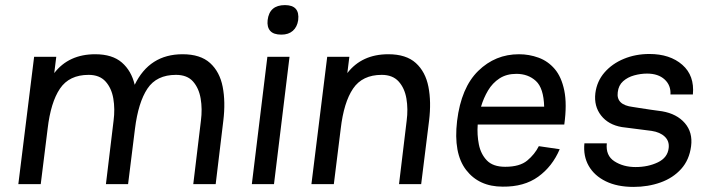

<svg xmlns="http://www.w3.org/2000/svg" viewBox="-20 -723 2776 754"><path d="M52 0 114 -500H201L193 -436Q250 -510 354 -510Q421 -510 458.5 -477.5Q496 -445 509 -390Q567 -510 697 -510Q767 -510 805 -475.5Q843 -441 854.5 -382Q866 -323 857 -249L827 0H739L769 -249Q775 -295 768 -336Q761 -377 738 -403Q715 -429 671 -429Q595 -429 559 -375Q523 -321 510 -217L483 0H396L426 -249Q432 -295 425 -336Q418 -377 394.5 -403Q371 -429 328 -429Q252 -429 215.5 -375Q179 -321 167 -217L140 0Z M1031 -644Q1038 -703 1099 -703Q1158 -703 1151 -644Q1147 -617 1130 -602Q1113 -587 1085 -587Q1054 -587 1041 -602Q1028 -617 1031 -644ZM1030 -500H1117L1056 0H969Z M1203 0 1265 -500H1352L1344 -436Q1401 -510 1505 -510Q1575 -510 1613 -475.5Q1651 -441 1662.5 -382Q1674 -323 1665 -249L1634 0H1547L1577 -249Q1583 -295 1576 -336Q1569 -377 1545.5 -403Q1522 -429 1479 -429Q1403 -429 1366.5 -375Q1330 -321 1318 -217L1291 0Z M2096 -149 2178 -137Q2149 -69 2093.5 -29Q2038 11 1954 10Q1861 10 1810.5 -55.5Q1760 -121 1775 -248Q1791 -379 1858 -444.5Q1925 -510 2018 -510Q2058 -510 2095 -496.5Q2132 -483 2158.5 -452Q2185 -421 2196 -367.5Q2207 -314 2196 -234H1856Q1853 -194 1860.5 -156Q1868 -118 1892 -93Q1916 -68 1964 -68Q2021 -68 2050.5 -92.5Q2080 -117 2096 -149ZM2008 -433Q1969 -433 1941.5 -415Q1914 -397 1896.5 -367.5Q1879 -338 1869 -304H2117Q2115 -377 2084.5 -405Q2054 -433 2008 -433Z M2468 11Q2404 11 2359 -11Q2314 -33 2292 -71.5Q2270 -110 2275 -160H2363Q2358 -112 2393 -89.5Q2428 -67 2476 -67Q2525 -67 2563.5 -85.5Q2602 -104 2606 -142Q2609 -169 2590.5 -186.5Q2572 -204 2539 -209Q2513 -212 2480.5 -216.5Q2448 -221 2422 -224Q2369 -233 2340.5 -269.5Q2312 -306 2318 -357Q2324 -404 2354 -438.5Q2384 -473 2430 -492Q2476 -511 2530 -511Q2611 -511 2659.5 -468.5Q2708 -426 2701 -352H2613Q2615 -388 2590 -411Q2565 -434 2521 -434Q2496 -434 2470.5 -427Q2445 -420 2427 -404Q2409 -388 2406 -361Q2399 -311 2465 -303Q2470 -302 2490.5 -299Q2511 -296 2536.5 -292Q2562 -288 2580 -286Q2638 -276 2669.5 -239.5Q2701 -203 2694 -149Q2687 -95 2655 -59.5Q2623 -24 2574 -6.5Q2525 11 2468 11Z"/></svg>

Font: Haskoy Medium
Style: Italic
Weight: 500
Designer: Ertekin Erdin
Foundry: Ertekin Erdin
Version: Version 2.000; ttfautohint (v1.8.4.7-5d5b)